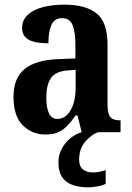

<svg xmlns="http://www.w3.org/2000/svg" viewBox="-20 -568 566 825"><path d="M175 10Q118 10 78 -29.5Q38 -69 38 -152Q38 -233 86.5 -272Q135 -311 233 -314L304 -317V-374Q304 -430 292 -460Q280 -490 246 -490Q214 -490 201 -461Q188 -432 188 -382Q131 -382 103 -397.5Q75 -413 75 -448Q75 -482 99.5 -504.5Q124 -527 165 -537.5Q206 -548 257 -548Q349 -548 395.5 -510Q442 -472 442 -377V-122Q442 -80 453.5 -65.5Q465 -51 495 -51H498V0H331L313 -72H305Q286 -45 268.5 -27Q251 -9 229.5 0.5Q208 10 175 10ZM226 -57Q262 -57 283.5 -94.5Q305 -132 305 -191V-268L268 -265Q218 -261 198.5 -232Q179 -203 179 -148Q179 -105 190.5 -81Q202 -57 226 -57ZM360 237Q297 237 264 211.5Q231 186 231 130Q231 98 245.5 71Q260 44 283 25.5Q306 7 331 0H401Q373 10 346.5 40.5Q320 71 320 118Q320 147 336.5 160Q353 173 379 173Q404 173 434 163V222Q421 229 397.5 233Q374 237 360 237Z"/></svg>

Font: Noto Serif Khmer Condensed
Style: Bold
Weight: 700
Width: 3
Designer: Danh Hong and the Monotype Design Team
Foundry: Monotype Imaging Inc.
Version: Version 2.004; ttfautohint (v1.8.4.7-5d5b)